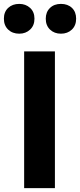

<svg xmlns="http://www.w3.org/2000/svg" viewBox="-59 -966 411 986"><path d="M223 -702H65V0H223ZM-39 -870Q-39 -835 -17 -814Q5 -793 40 -793Q73 -793 95.5 -814Q118 -835 118 -870Q118 -905 95.5 -925.5Q73 -946 40 -946Q5 -946 -17 -925.5Q-39 -905 -39 -870ZM176 -870Q176 -835 198 -814Q220 -793 254 -793Q288 -793 310 -814Q332 -835 332 -870Q332 -905 310.5 -925.5Q289 -946 254 -946Q219 -946 197.5 -925Q176 -904 176 -870Z"/></svg>

Font: Geom
Style: Bold
Weight: 700
Version: Version 1.102